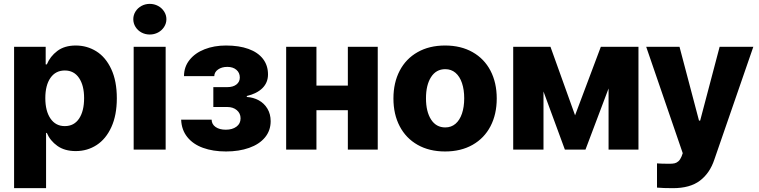

<svg xmlns="http://www.w3.org/2000/svg" viewBox="-20 -772 3919 991"><path d="M52.7 -530.3H215.8V-439.5H221.7Q238.8 -481 275.9 -509Q313 -537.1 371.1 -537.1Q429.2 -537.1 477.3 -507.1Q525.4 -477.1 554.2 -415.5Q583 -354 583 -264.6Q583 -177.7 554.9 -116.2Q526.9 -54.7 478.8 -23.4Q430.7 7.8 371.1 7.8Q314 7.8 276.4 -18.8Q238.8 -45.4 221.7 -85.9H217.8V199.2H52.7ZM314.5 -121.1Q362.3 -121.1 388.2 -159.9Q414.1 -198.7 414.1 -265.6Q414.1 -331.1 387.9 -369.6Q361.8 -408.2 314.5 -408.2Q267.1 -408.2 240.5 -370.1Q213.9 -332 213.9 -265.6Q213.9 -199.2 240.5 -160.2Q267.1 -121.1 314.5 -121.1Z M669.9 -530.3H835V0H669.9ZM668 -672.9Q668 -694.3 679.4 -712.6Q690.9 -731 710.4 -741.5Q730 -752 752.9 -752Q775.9 -752 795.7 -741.5Q815.4 -731 827.1 -712.6Q838.9 -694.3 838.9 -672.9Q838.9 -651.4 827.1 -633.1Q815.4 -614.7 795.7 -604.2Q775.9 -593.8 752.9 -593.8Q730 -593.8 710.4 -604.2Q690.9 -614.7 679.4 -633.1Q668 -651.4 668 -672.9Z M1145.5 -102.5Q1179.2 -102.5 1200.4 -118.2Q1221.7 -133.8 1221.7 -161.1Q1221.7 -187 1202.4 -203.4Q1183.1 -219.7 1153.3 -219.7H1081.1V-322.3H1153.3Q1183.1 -322.3 1200.4 -335.9Q1217.8 -349.6 1217.8 -372.1Q1217.8 -396.5 1200.2 -411.6Q1182.6 -426.8 1153.3 -426.8Q1124.5 -426.8 1105.5 -413.3Q1086.4 -399.9 1085.9 -378.9H929.7Q929.7 -426.8 958.3 -462.6Q986.8 -498.5 1036.1 -517.8Q1085.4 -537.1 1146.5 -537.1Q1213.9 -537.1 1262.5 -519.5Q1311 -502 1337.2 -468.3Q1363.3 -434.6 1363.3 -387.7Q1363.3 -346.2 1335 -317.6Q1306.6 -289.1 1253.9 -276.4V-271.5Q1287.6 -269.5 1315.7 -254.2Q1343.8 -238.8 1360.4 -210.9Q1377 -183.1 1377 -146.5Q1377 -98.1 1347.7 -62.7Q1318.4 -27.3 1265.9 -8.8Q1213.4 9.8 1146.5 9.8Q1079.6 9.8 1028.1 -8.8Q976.6 -27.3 946.8 -64.5Q917 -101.6 915 -154.3H1072.3Q1072.8 -130.4 1092.8 -116.5Q1112.8 -102.5 1145.5 -102.5Z M1613.3 -330.1H1775.4V-530.3H1929.7V0H1775.4V-203.1H1613.3V0H1457V-530.3H1613.3Z M2010.7 -263.7Q2010.7 -345.2 2043 -407Q2075.2 -468.8 2135.5 -502.9Q2195.8 -537.1 2277.3 -537.1Q2358.9 -537.1 2419.2 -502.9Q2479.5 -468.8 2511.7 -407Q2543.9 -345.2 2543.9 -263.7Q2543.9 -182.1 2511.7 -120.4Q2479.5 -58.6 2419.2 -24.4Q2358.9 9.8 2277.3 9.8Q2195.8 9.8 2135.5 -24.4Q2075.2 -58.6 2043 -120.4Q2010.7 -182.1 2010.7 -263.7ZM2376 -264.6Q2376 -309.1 2364.5 -343.3Q2353 -377.4 2331.1 -396.2Q2309.1 -415 2278.3 -415Q2231 -415 2204.8 -374Q2178.7 -333 2178.7 -264.6Q2178.7 -196.3 2204.8 -155.3Q2231 -114.3 2278.3 -114.3Q2309.1 -114.3 2331.1 -133.1Q2353 -151.9 2364.5 -186Q2376 -220.2 2376 -264.6Z M3081.1 -530.3H3275.4V0H3121.1V-315.4L3002 0H2895.5L2785.2 -299.8V0H2628.9V-530.3H2821.3L2948.2 -176.8Z M3371.1 196.3V71.3Q3392.6 73.2 3435.5 73.2Q3451.7 73.2 3462.2 70.8Q3472.7 68.4 3481.9 60.1Q3491.2 51.8 3498 35.2L3503.9 18.6L3315.4 -530.3H3487.3L3587.9 -149.4H3593.8L3694.3 -530.3H3868.2L3667 51.8Q3643.6 122.1 3592.5 160.6Q3541.5 199.2 3453.1 199.2Q3403.3 199.2 3371.1 196.3Z"/></svg>

Font: Pretendard GOV ExtraBold
Style: Regular
Weight: 800
Designer: Base glyphs from Inter by Rasmus Andersson; Hangeul glyphs from Noto Sans CJK(Source Han Sans) by Jang Soo-young and Kan
Foundry: Kil Hyung-jin
Version: Version 1.309